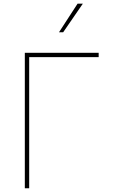

<svg xmlns="http://www.w3.org/2000/svg" viewBox="-20 -1011 610 1031"><path d="M509.8 -727.5V-704.1H136.7V0H113.3V-727.5ZM296.9 -837.9 396.5 -991.2H424.8L319.3 -837.9Z"/></svg>

Font: Inter Tight Thin
Style: Regular
Weight: 250
Designer: Rasmus Andersson
Foundry: rsms
Version: Version 3.004